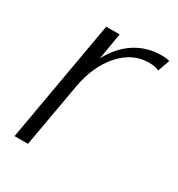

<svg xmlns="http://www.w3.org/2000/svg" viewBox="-128 -585 619 669"><g transform="rotate(30 181.5 -250.0)"><path d="M113 -490H167L149 -383Q178 -439 225 -469.5Q272 -500 330 -500Q352 -500 363 -496L346 -448Q332 -456 305 -456Q240 -456 191 -401Q142 -346 126 -255L81 0H27Z"/></g></svg>

Font: Fahkwang ExtraLight
Style: Italic
Weight: 275
Italic angle: -10°
Designer: Suppakit Chalermlarp | Katatrad Co.,Ltd.
Foundry: Cadson Demak Co.,Ltd.
Version: Version 1.000; ttfautohint (v1.6)